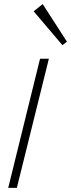

<svg xmlns="http://www.w3.org/2000/svg" viewBox="-20 -915 346 935"><path d="M306 -712 284 -695 144 -860 188 -895ZM62 0H20L175 -629H218Z"/></svg>

Font: TypoPRO Sinkin Sans
Style: 200 X Light Italic
Weight: 200
Italic angle: -112°
Designer: Keith Bates
Foundry: K-Type
Version: Sinkin Sans (version 1.0)  by Keith Bates   •   © 2014   www